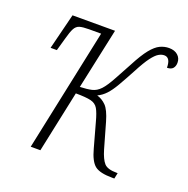

<svg xmlns="http://www.w3.org/2000/svg" viewBox="-104 -643 731 747"><g transform="rotate(20 261.5 -270.0)"><path d="M437 5Q386 5 365 -11.5Q344 -28 331 -77L303 -178Q294 -212 284.5 -228.5Q275 -245 254.5 -250Q234 -255 192 -255L138 0H98L205 -507H155Q129 -507 116 -503Q103 -499 95.5 -485Q88 -471 80 -441L65 -388H39L76 -536H252L198 -284Q228 -285 247 -289.5Q266 -294 281.5 -310.5Q297 -327 317 -364L354 -432Q379 -480 398.5 -504Q418 -528 436 -536.5Q454 -545 473 -545Q496 -545 509.5 -533Q523 -521 523 -502Q523 -488 515.5 -479Q508 -470 491 -470Q491 -512 465 -512Q454 -512 442 -505Q430 -498 414.5 -477.5Q399 -457 377 -415Q354 -372 338 -344.5Q322 -317 307 -301Q292 -285 273 -276Q294 -270 310.5 -253.5Q327 -237 340 -192L370 -87Q381 -50 395 -34.5Q409 -19 447 -19H451L446 5Z"/></g></svg>

Font: Noto Serif ExtraCondensed ExtraLight
Style: Italic
Weight: 200
Width: 2
Italic angle: -12°
Designer: Monotype Design Team
Foundry: Monotype Imaging Inc.
Version: Version 2.014; ttfautohint (v1.8.4.7-5d5b)